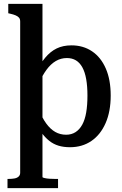

<svg xmlns="http://www.w3.org/2000/svg" viewBox="-20 -756 633 999"><path d="M282 223H19V175H24Q42 175 55.5 172.5Q69 170 77 162.5Q85 155 85 143V-644Q85 -657 79 -664Q73 -671 61.5 -676Q50 -681 32 -685L23 -687V-736H201V166Q202 168 212 170.5Q222 173 237 174Q252 175 267 175H282ZM344 10Q311 10 284.5 2Q258 -6 236 -23.5Q214 -41 194.5 -68Q175 -95 156 -132L182 -187Q199 -143 220.5 -113.5Q242 -84 267.5 -69.5Q293 -55 324 -55Q352 -55 373 -68.5Q394 -82 408 -107.5Q422 -133 428.5 -171Q435 -209 435 -259Q435 -307 428.5 -344Q422 -381 408.5 -405.5Q395 -430 375 -442Q355 -454 328 -454Q297 -454 270.5 -438.5Q244 -423 222 -393Q200 -363 180 -318L162 -372Q188 -423 215 -455.5Q242 -488 275 -504Q308 -520 352 -520Q413 -520 459 -489Q505 -458 530.5 -399.5Q556 -341 556 -259Q556 -176 529.5 -115.5Q503 -55 455.5 -22.5Q408 10 344 10Z"/></svg>

Font: Roboto Serif 28pt Condensed Medium
Style: Regular
Weight: 500
Width: 3
Designer: Greg Gazdowicz
Foundry: Commercial Type
Version: Version 1.008